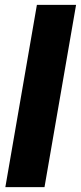

<svg xmlns="http://www.w3.org/2000/svg" viewBox="-20 -770 333 790"><path d="M293 -750 163.1 0H2L131.8 -750Z"/></svg>

Font: Mardoto Black
Style: Italic
Weight: 900
Italic angle: -12°
Designer: Christian Robertson, Vahan Hovhannisyan
Foundry: Google
Version: Version 1.000